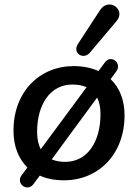

<svg xmlns="http://www.w3.org/2000/svg" viewBox="-20 -792 611 854"><path d="M265 10C417 10 534 -105 534 -279C534 -347 512 -402 472 -440L497 -474C525 -512 473 -551 447 -515L418 -476C387 -490 350 -498 308 -498C156 -498 40 -384 40 -211C40 -142 62 -86 102 -47L77 -14C48 25 101 63 128 28L157 -11C187 3 224 10 265 10ZM270 -72C247 -72 227 -76 210 -83L412 -358C422 -338 427 -313 427 -284C427 -162 369 -72 270 -72ZM380 -558 499 -699C541 -749 464 -806 425 -747L327 -597C300 -557 350 -523 380 -558ZM145 -205C145 -327 203 -416 302 -416C326 -416 347 -412 365 -404L161 -128C151 -149 145 -174 145 -205Z"/></svg>

Font: SN Pro Semibold
Style: Italic
Weight: 600
Italic angle: -9°
Designer: Tobias Whetton
Foundry: Supernotes
Version: Version 1.001;Glyphs 3.2 (3249)